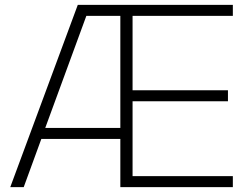

<svg xmlns="http://www.w3.org/2000/svg" viewBox="-20 -765 1027 785"><path d="M298 -745H932V-700H522V-396H912V-351H522V-45H932V0H472V-197H149L77 0H22ZM472 -242V-700H333L165 -242Z"/></svg>

Font: Eudoxus Sans ExtraLight
Style: Regular
Weight: 200
Designer: Stijn de Vries
Foundry: tokotype
Version: Version 2.005